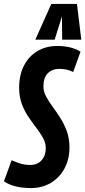

<svg xmlns="http://www.w3.org/2000/svg" viewBox="-47 -943 432 973"><path d="M361 -681 324 -578Q307 -587 289 -590.5Q271 -594 253 -594Q218 -594 195.5 -572Q173 -550 173 -505Q173 -479 186.5 -454Q200 -429 219.5 -402.5Q239 -376 258.5 -345.5Q278 -315 291.5 -278.5Q305 -242 305 -196Q305 -136 280 -89.5Q255 -43 211 -16.5Q167 10 110 10Q23 10 -27 -24L12 -131Q41 -118 61.5 -112.5Q82 -107 105 -107Q143 -107 164 -131Q185 -155 185 -192Q185 -218 171.5 -243Q158 -268 138 -294Q118 -320 97.5 -350Q77 -380 63.5 -416.5Q50 -453 50 -498Q50 -563 74.5 -610.5Q99 -658 142.5 -684Q186 -710 243 -710Q281 -710 311.5 -702Q342 -694 361 -681ZM132 -742 213 -923H343L365 -742H268L267 -860L230 -742Z"/></svg>

Font: Georama ExtraCondensed
Style: Bold Italic
Weight: 700
Width: 2
Italic angle: -9°
Designer: Jean-Baptiste Levee
Foundry: Production Type
Version: Version 1.000